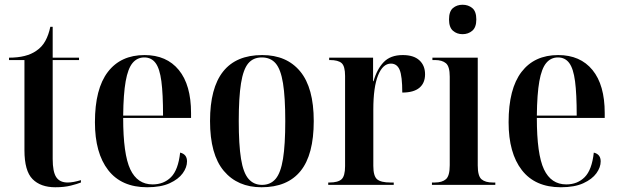

<svg xmlns="http://www.w3.org/2000/svg" viewBox="-20 -779 2606 809"><path d="M213 10Q151 10 117 -24.5Q83 -59 83 -146V-526H18V-536Q92 -536 133 -565Q157 -581 171 -606.5Q185 -632 192 -666H202V-536H313V-526H202V-109Q202 -55 217 -32.5Q232 -10 265 -10Q277 -10 290.5 -12.5Q304 -15 321 -20V-10Q306 -4 278.5 3Q251 10 213 10Z M600 10Q492 10 436 -62Q380 -134 380 -264Q380 -405 434.5 -476Q489 -547 589 -547Q682 -547 733.5 -484Q785 -421 785 -303V-282H499Q499 -129 529 -65.5Q559 -2 623 -2Q670 -2 700.5 -32.5Q731 -63 739 -136Q768 -129 768 -99Q768 -74 750 -49Q732 -24 695 -7Q658 10 600 10ZM667 -292Q667 -383 660 -436.5Q653 -490 635.5 -513.5Q618 -537 588 -537Q558 -537 538.5 -513.5Q519 -490 509.5 -436.5Q500 -383 499 -292Z M1082 10Q981 10 923 -59Q865 -128 865 -269Q865 -547 1085 -547Q1188 -547 1245 -478Q1302 -409 1302 -269Q1302 -127 1246.5 -58.5Q1191 10 1082 10ZM1084 0Q1120 0 1141.5 -25.5Q1163 -51 1172.5 -110Q1182 -169 1182 -269Q1182 -369 1172.5 -428Q1163 -487 1141.5 -512Q1120 -537 1083 -537Q1047 -537 1026 -512Q1005 -487 995.5 -428Q986 -369 986 -269Q986 -169 995.5 -110Q1005 -51 1027 -25.5Q1049 0 1084 0Z M1363 0V-10H1368Q1404 -10 1419 -23.5Q1434 -37 1434 -79V-459Q1434 -500 1419.5 -513Q1405 -526 1370 -526H1367V-536H1552V-437H1554Q1568 -487 1596.5 -517Q1625 -547 1677 -547Q1723 -547 1747 -525Q1771 -503 1771 -466Q1771 -429 1747 -409Q1723 -389 1675 -389Q1675 -458 1664 -484.5Q1653 -511 1627 -511Q1593 -511 1573 -461.5Q1553 -412 1553 -317V-80Q1553 -37 1569 -23.5Q1585 -10 1625 -10H1639V0Z M1929 -635Q1905 -635 1888.5 -649.5Q1872 -664 1872 -697Q1872 -731 1888.5 -745Q1905 -759 1929 -759Q1953 -759 1970 -745Q1987 -731 1987 -697Q1987 -664 1970 -649.5Q1953 -635 1929 -635ZM1800 0V-10H1812Q1843 -10 1859 -24Q1875 -38 1875 -83V-456Q1875 -499 1859 -512.5Q1843 -526 1813 -526H1802V-536H1993V-82Q1993 -37 2009 -23.5Q2025 -10 2056 -10H2067V0Z M2343 10Q2235 10 2179 -62Q2123 -134 2123 -264Q2123 -405 2177.5 -476Q2232 -547 2332 -547Q2425 -547 2476.5 -484Q2528 -421 2528 -303V-282H2242Q2242 -129 2272 -65.5Q2302 -2 2366 -2Q2413 -2 2443.5 -32.5Q2474 -63 2482 -136Q2511 -129 2511 -99Q2511 -74 2493 -49Q2475 -24 2438 -7Q2401 10 2343 10ZM2410 -292Q2410 -383 2403 -436.5Q2396 -490 2378.5 -513.5Q2361 -537 2331 -537Q2301 -537 2281.5 -513.5Q2262 -490 2252.5 -436.5Q2243 -383 2242 -292Z"/></svg>

Font: Noto Serif Display Condensed SemiBold
Style: Regular
Weight: 600
Width: 3
Designer: Monotype Design Team
Foundry: Monotype Imaging Inc.
Version: Version 2.009